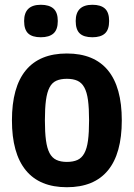

<svg xmlns="http://www.w3.org/2000/svg" viewBox="-20 -774 561 804"><path d="M151 -618Q115 -618 98 -634Q81 -650 81 -686Q81 -754 151 -754Q186 -754 204 -738Q222 -722 222 -686Q222 -650 204 -634Q186 -618 151 -618ZM367 -618Q331 -618 314 -634Q297 -650 297 -686Q297 -754 367 -754Q402 -754 419.5 -738Q437 -722 437 -686Q437 -650 419.5 -634Q402 -618 367 -618ZM260 10Q146 10 88 -61Q30 -132 30 -270Q30 -409 88 -479.5Q146 -550 260 -550Q374 -550 432 -479.5Q490 -409 490 -270Q490 -131 432 -60.5Q374 10 260 10ZM260 -96Q286 -96 304 -104Q322 -112 333 -132Q344 -152 348.5 -185.5Q353 -219 353 -270Q353 -321 348.5 -354.5Q344 -388 333 -408Q322 -428 304 -436Q286 -444 260 -444Q234 -444 216 -436Q198 -428 187.5 -408Q177 -388 172.5 -354.5Q168 -321 168 -270Q168 -220 172.5 -186.5Q177 -153 187.5 -133Q198 -113 216 -104.5Q234 -96 260 -96Z"/></svg>

Font: Encode Sans Compressed
Style: Bold
Weight: 700
Designer: Pablo Impallari, Andres Torresi
Foundry: Pablo Impallari, Andres Torresi
Version: Version 1.000; ttfautohint (v1.00) -l 8 -r 50 -G 200 -x 14 -